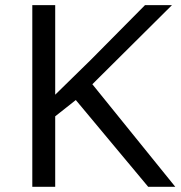

<svg xmlns="http://www.w3.org/2000/svg" viewBox="-20 -717 693 737"><path d="M334.5 -393.6 652.8 0H548.8L271 -333L191.9 -270.5V0H104V-697.3H191.9V-353.5Q225.1 -386.7 259.5 -419.7Q293.9 -452.6 327.6 -486.3L536.6 -697.3H640.1Z"/></svg>

Font: Lunasima
Style: Regular
Weight: 400
Designer: The DocRepair Project, Monotype Design Team
Foundry: Google
Version: Version 2.009